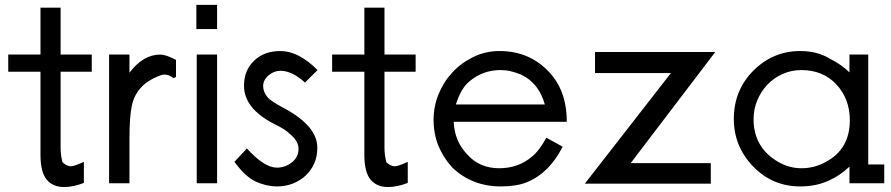

<svg xmlns="http://www.w3.org/2000/svg" viewBox="-20 -756 3676 792"><path d="M230 -143.5Q230 -118.5 237.5 -87Q244.5 -80 254.2 -75Q264 -70 271.5 -70Q286.5 -70 326 -88.5V-1.5Q282.5 15.5 244.5 15.5Q198 15.5 172.5 -15.2Q147 -46 147 -117V-460H14V-531H147V-724.5H230V-531H358.5V-460H230Z M696.5 -433.5Q676 -448.5 658.5 -448.5Q648 -448.5 632.5 -441.5Q544 -406.5 524.5 -323.5Q514 -278.5 514 -181.5V0H430V-531H514V-456Q570.5 -531 641.5 -531Q664 -531 706 -509V-439L696.5 -433.5Z M875.5 -531V0H791.5V-531ZM875.5 -736V-636H790V-736Z M1123.5 13Q1079 13 1035.5 -6.8Q992 -26.5 947 -88.5L998.5 -143.5Q1070.5 -64.5 1122 -64.5Q1156.5 -64.5 1184 -86.2Q1211.5 -108 1211.5 -142Q1211.5 -176 1172 -206.5Q1157.5 -222 1111.5 -244.5Q986.5 -308 986.5 -402.5Q986.5 -465.5 1028 -505.5Q1069.5 -545.5 1136.5 -545.5Q1211.5 -545.5 1290 -467L1238 -415.5Q1185 -464 1136.5 -464Q1110 -464 1087.8 -445Q1065.5 -426 1065.5 -401Q1065.5 -377 1083.5 -355Q1096 -339 1157.5 -306.5Q1221 -272 1255 -231.8Q1289 -191.5 1289 -146Q1289 -110 1276 -81.2Q1263 -52.5 1240.5 -31.5Q1218 -10.5 1187.8 1.2Q1157.5 13 1123.5 13Z M1566 -143.5Q1566 -118.5 1573.5 -87Q1580.5 -80 1590.2 -75Q1600 -70 1607.5 -70Q1622.5 -70 1662 -88.5V-1.5Q1618.5 15.5 1580.5 15.5Q1534 15.5 1508.5 -15.2Q1483 -46 1483 -117V-460H1350V-531H1483V-724.5H1566V-531H1694.5V-460H1566Z M1851.5 -253.5Q1855 -174.5 1905.5 -121Q1956.5 -62 2039 -62Q2118 -62 2174.5 -110Q2206.5 -136.5 2233.5 -188L2301 -151Q2246 -42 2152.5 -4Q2110.5 13 2046 13Q1927.5 13 1846 -64.5Q1808 -106.5 1788.2 -155.2Q1768.5 -204 1768.5 -263Q1768.5 -316.5 1789 -367.2Q1809.5 -418 1846.2 -457.5Q1883 -497 1933 -521.2Q1983 -545.5 2040.5 -545.5Q2176 -545.5 2260 -441.5Q2318 -368.5 2318 -253.5ZM2129 -448.5Q2106.5 -457.5 2086.8 -462.2Q2067 -467 2044.5 -467Q1971 -467 1915.5 -419.5Q1881.5 -391.5 1860.5 -325H2227.5Q2202.5 -414 2129 -448.5Z M2912 1.5H2392.5L2747.5 -454.5H2434.5V-541.5H2930.5L2581.5 -83H2912Z M3484 -68.5Q3442 -30 3402.5 -13Q3376 0 3345.8 6.5Q3315.5 13 3280.5 13Q3166 13 3086 -70Q3007 -152.5 3007 -265.5Q3007 -382.5 3087 -464Q3168.5 -545.5 3280.5 -545.5Q3351 -545.5 3401 -515Q3451 -490 3484 -457.5V-531H3561.5V-77.5H3627.5V0H3484ZM3285.5 -467Q3245 -467 3208.8 -451Q3172.5 -435 3146.2 -407.5Q3120 -380 3104.2 -343.2Q3088.5 -306.5 3088.5 -264.5Q3088.5 -147.5 3189.5 -88.5Q3235.5 -62 3285.5 -62Q3340.5 -62 3387 -88.5Q3485.5 -140.5 3485.5 -260.5Q3485.5 -348.5 3429 -409Q3373.5 -467 3285.5 -467Z"/></svg>

Font: MM Phetkon
Style: Regular
Weight: 400
Designer: Khon Soe Zaw Thu
Version: Version 1.00 July 15, 2016, initial release